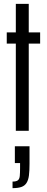

<svg xmlns="http://www.w3.org/2000/svg" viewBox="-20 -678 243 995"><path d="M62 0V-452H15V-510H62V-658H129V-510H188V-452H129V0ZM45 297V263Q64 263 72.5 256.5Q81 250 82.5 234Q84 218 84 192V167H57V80H133V170Q133 207 130 231Q127 255 117.5 270Q108 285 90.5 291Q73 297 45 297Z"/></svg>

Font: Saira UltraCondensed Medium
Style: Regular
Weight: 500
Width: 1
Designer: Hector Gatti with collaboration of the Omnibus-Type team
Foundry: Omnibus-Type
Version: Version 1.101